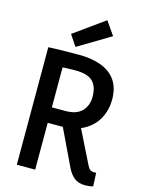

<svg xmlns="http://www.w3.org/2000/svg" viewBox="-149 -1114 900 1212"><g transform="rotate(15 301.0 -507.5)"><path d="M81 0V-768Q127 -770 173.5 -771Q220 -772 282 -772Q364 -772 426 -749Q488 -726 522 -677.5Q556 -629 556 -552Q556 -487 527 -431Q498 -375 438 -340.5Q378 -306 285 -306H140V-407H290Q361 -407 396.5 -443Q432 -479 432 -538Q432 -603 399 -637Q366 -671 284 -671Q262 -671 231.5 -670Q201 -669 180 -667L201 -688V0ZM272 -364 389 -376 520 -112Q528 -95 538 -87.5Q548 -80 565 -80Q567 -80 570.5 -80Q574 -80 578 -81L582 7Q569 11 555 12.5Q541 14 530 14Q487 14 459.5 -7.5Q432 -29 413 -69ZM246 -814 198 -886 397 -1029 458 -941Z"/></g></svg>

Font: Yaldevi SemiBold
Style: Regular
Weight: 600
Designer: Sol Matas, Rajitha Manaperi, Kosala Senevirathne
Foundry: Mooniak
Version: Version 1.100